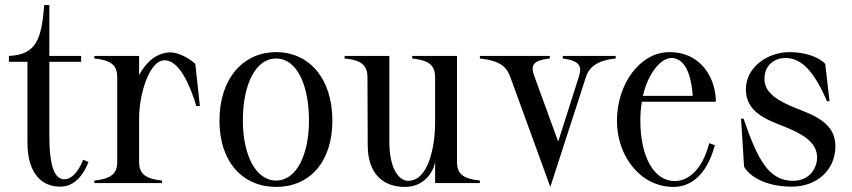

<svg xmlns="http://www.w3.org/2000/svg" viewBox="-20 -720 3351 755"><path d="M15 -477H88V-158C88 -40 143 14 216 14C262 14 301 -15 328 -83L307 -92C286 -38 258 -15 233 -15C195 -15 174 -65 174 -188V-477H299V-500H174V-700H154C143 -567 124 -505 15 -500Z M527 -84V-255C527 -349 567 -483 627 -483C685 -483 728 -384 752 -303H766L748 -469C720 -495 677 -514 651 -514C598 -514 556 -478 527 -425V-500H351V-490C417 -483 441 -464 441 -416V-84C441 -36 416 -17 351 -10V0H617V-10C552 -17 527 -36 527 -84Z M1066 15C1195 15 1287 -80 1287 -246C1287 -412 1195 -515 1066 -515C937 -515 843 -412 843 -246C843 -80 937 15 1066 15ZM1066 -10C985 -10 935 -112 935 -246C935 -388 985 -490 1066 -490C1146 -490 1195 -388 1195 -246C1195 -112 1146 -10 1066 -10Z M1572 15C1648 15 1684 -43 1691 -83V0H1867V-10C1801 -17 1777 -36 1777 -84V-500H1601V-490C1666 -483 1691 -464 1691 -416V-239C1691 -144 1665 -9 1585 -9C1548 -9 1511 -58 1511 -162V-500H1335V-490C1400 -484 1425 -464 1425 -416L1426 -149C1426 -35 1488 15 1572 15Z M2401 -490V-500H2193V-490C2256 -482 2270 -461 2257 -421L2175 -163L2081 -421C2064 -467 2080 -483 2142 -490V-500H1867V-490C1930 -483 1968 -468 1986 -419L2144 15L2284 -417C2298 -461 2337 -484 2401 -490Z M2628 15C2686 15 2756 -19 2791 -149L2769 -157C2740 -45 2681 -8 2633 -8C2552 -8 2498 -103 2498 -246C2498 -273 2500 -297 2504 -320H2795C2795 -405 2743 -515 2612 -515C2497 -515 2406 -390 2406 -245C2406 -104 2500 15 2628 15ZM2508 -343C2530 -437 2581 -492 2620 -492C2657 -492 2696 -459 2704 -343Z M3093 14C3189 14 3265 -48 3265 -146C3265 -235 3184 -266 3109 -295C3045 -321 2986 -352 2986 -409C2986 -467 3029 -492 3068 -492C3132 -492 3180 -441 3232 -322H3242L3225 -469C3197 -498 3143 -515 3084 -515C2999 -515 2913 -456 2913 -369C2913 -279 2993 -250 3067 -221C3132 -195 3193 -162 3193 -101C3193 -59 3164 -9 3098 -9C3003 -9 2959 -93 2904 -253H2894L2906 -64C2938 -12 3014 14 3093 14Z"/></svg>

Font: Sprat Condesed
Style: Regular
Weight: 400
Width: 3
Designer: Ethan Nakache
Foundry: Collletttivo
Version: Version 2.000;Glyphs 3.2 (3217)